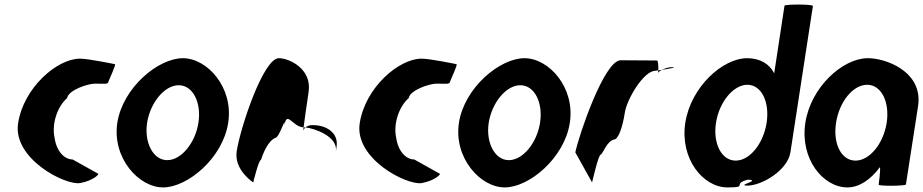

<svg xmlns="http://www.w3.org/2000/svg" viewBox="-20 -810 4029 838"><path d="M59 -272C35 -118 264 0 330 -11C389 -22 416 -52 408 -52L297 -114C261 -114 226 -150 218 -210C205 -270 231 -346 273 -382C278 -416 362 -445 395 -445C429 -445 451 -441 453 -452C455 -462 489 -530 481 -530C481 -530 366 -554 329 -554C230 -554 83 -428 59 -272Z M492 -274C469 -121 585 8 692 8C799 8 953 -121 976 -274C1000 -428 885 -556 778 -556C671 -556 516 -428 492 -274ZM622 -274C636 -362 698 -438 760 -438C822 -438 860 -362 846 -274C833 -188 772 -111 710 -111C648 -111 609 -188 622 -274Z M1013 -149C1001 -68 1085 -14 1085 -14C1084 -6 1108 -112 1119 -112C1138 -171 1162 -200 1181 -208C1200 -208 1229 -314 1221 -261C1232 -331 1256 -256 1305 -254C1309 -281 1317 -346 1327 -409C1342 -510 1242 -556 1197 -556C1129 -556 1028 -250 1013 -149ZM1305 -254C1305 -246 1303 -242 1304 -241C1303 -237 1305 -246 1313 -254ZM1313 -254C1351 -250 1456 -215 1446 -149L1449 -170C1458 -228 1408 -264 1344 -264C1329 -264 1319 -259 1313 -254Z M1550 -272C1526 -118 1755 0 1821 -11C1880 -22 1907 -52 1899 -52L1788 -114C1752 -114 1717 -150 1709 -210C1696 -270 1722 -346 1764 -382C1769 -416 1853 -445 1886 -445C1920 -445 1942 -441 1944 -452C1946 -462 1980 -530 1972 -530C1972 -530 1857 -554 1820 -554C1721 -554 1574 -428 1550 -272Z M1983 -274C1960 -121 2076 8 2183 8C2290 8 2444 -121 2467 -274C2491 -428 2376 -556 2269 -556C2162 -556 2007 -428 1983 -274ZM2113 -274C2127 -362 2189 -438 2251 -438C2313 -438 2351 -362 2337 -274C2324 -188 2263 -111 2201 -111C2139 -111 2100 -188 2113 -274Z M2491 -145 2564 -14C2563 -6 2591 -135 2602 -135C2613 -142 2629 -194 2660 -201C2679 -201 2698 -258 2707 -318C2716 -378 2790 -501 2840 -501C2840 -501 2845 -502 2853 -503C2854 -520 2853 -546 2847 -546C2847 -546 2742 -547 2689 -547C2618 -547 2508 -225 2491 -145ZM2853 -503C2853 -498 2852 -494 2852 -491C2852 -494 2859 -500 2869 -505C2863 -504 2858 -504 2853 -503ZM2869 -505C2900 -510 2940 -517 2913 -517C2897 -517 2881 -511 2869 -505Z M2971 -274C2947 -118 3048 8 3155 8C3251 8 3171 -6 3244 -26C3306 -23 3189 0 3243 0C3304 0 3418 -66 3430 -146L3528 -784C3529 -792 3405 -792 3404 -785L3359 -490C3338 -532 3296 -556 3241 -556C3134 -556 2995 -430 2971 -274ZM3105 -274C3119 -366 3182 -440 3242 -440C3303 -440 3340 -366 3326 -274C3312 -184 3253 -109 3191 -109C3129 -109 3091 -184 3105 -274Z M3495 -274C3471 -118 3571 8 3679 8C3731 8 3782 -28 3820 -80C3825 -76 3815 -4 3815 -4C3814 3 3933 2 3934 -5L3987 -347C4010 -500 3841 -558 3765 -556C3657 -554 3519 -430 3495 -274ZM3629 -274C3643 -366 3703 -440 3765 -440C3826 -440 3864 -366 3850 -274C3836 -184 3776 -109 3714 -109C3651 -109 3615 -184 3629 -274Z"/></svg>

Font: Ampere
Style: SCSuCndIta
Weight: 400
Version: Version 1